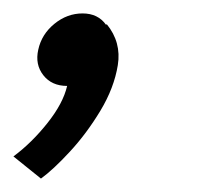

<svg xmlns="http://www.w3.org/2000/svg" viewBox="-38 -120 298 286"><path d="M62 8Q39 8 26.5 -8Q14 -24 19 -46Q24 -69 43 -84.5Q62 -100 85 -100Q108 -100 120 -83L121 -84Q143 -57 137.5 -23Q132 11 111.5 45Q91 79 66 106Q41 133 23 146L-18 113Q9 93 32.5 63.5Q56 34 62 8Z"/></svg>

Font: Epunda Sans
Style: Italic
Weight: 400
Italic angle: -12.0243°
Designer: Simon Atzbach
Foundry: typofactur
Version: Version 2.204; ttfautohint (v1.8.4.7-5d5b)